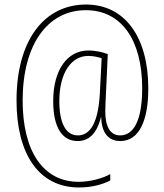

<svg xmlns="http://www.w3.org/2000/svg" viewBox="-20 -734 726 848"><path d="M635 -344C635 -568 533 -714 360 -714C177 -714 53 -559 53 -290C53 -57 149 94 329 94C382 94 431 82 467 63V35C431 55 376 69 327 69C170 69 80 -67 80 -290C80 -538 191 -689 359 -689C516 -689 608 -558 608 -344C608 -204 571 -136 511 -136C466 -136 445 -176 445 -241C445 -265 447 -300 448 -321L456 -495C435 -503 403 -511 370 -511C279 -511 215 -428 215 -287C215 -169 256 -111 323 -111C368 -111 407 -139 426 -217H427C428 -152 456 -111 511 -111C593 -111 635 -198 635 -344ZM242 -287C242 -414 296 -487 370 -487C392 -487 412 -482 429 -477L421 -322C414 -189 377 -136 324 -136C270 -136 242 -192 242 -287Z"/></svg>

Font: Noto Sans Gurmukhi Condensed Thin
Style: Regular
Weight: 100
Width: 3
Designer: Jelle Bosma - Monotype Design Team
Foundry: Monotype Imaging Inc.
Version: Version 2.004